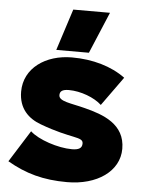

<svg xmlns="http://www.w3.org/2000/svg" viewBox="-54 -787 630 844"><g transform="rotate(5 261.5 -365.0)"><path d="M320 -561 397 -744H235L176 -561ZM274 14C405 14 503 -53 503 -153C503 -262 406 -296 323 -317C262 -333 207 -336 207 -364C207 -380 216 -390 247 -390C299 -390 360 -367 392 -337L484 -465C423 -510 340 -534 248 -534C132 -534 38 -469 38 -365C38 -290 82 -249 137 -229C276 -177 327 -193 327 -161C327 -140 312 -132 282 -132C221 -132 133 -161 97 -195L9 -55C90 -8 168 14 274 14Z"/></g></svg>

Font: Fixel Display Black
Style: Regular
Weight: 900
Designer: AlfaBravo + MacPaw
Foundry: Kyrylo Tkachov, Marchela Mozhyna, Serhii Makarenko, Maria Weinstein, Zakhar Kryvoshyya
Version: Version 1.211